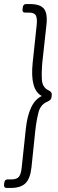

<svg xmlns="http://www.w3.org/2000/svg" viewBox="-47 -788 287 946"><path d="M101 -768Q150 -768 169 -745.5Q188 -723 182 -667L162 -485Q157 -433 159.5 -395Q162 -357 192 -343Q210 -335 208 -320L207 -310Q206 -295 186 -287Q153 -273 143 -235.5Q133 -198 127 -145L108 37Q102 92 78.5 115Q55 138 6 138H-14Q-29 138 -27 120L-26 113Q-24 96 -10 96H9Q36 96 46.5 82.5Q57 69 60 37L80 -151Q94 -285 159 -315Q100 -346 114 -479L134 -667Q137 -698 129.5 -712Q122 -726 95 -726H76Q62 -726 64 -743L65 -750Q67 -768 81 -768Z"/></svg>

Font: Asap Condensed Condensed ExtraLight
Style: Italic
Weight: 200
Width: 3
Italic angle: -6°
Designer: Pablo Cosgaya
Foundry: Omnibus-Type
Version: Version 3.001; ttfautohint (v1.8.4.7-5d5b)